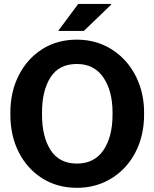

<svg xmlns="http://www.w3.org/2000/svg" viewBox="-20 -917 760 948"><path d="M359.9 10.3Q262.7 10.3 188.5 -36.6Q114.3 -83.5 72.8 -165Q31.2 -246.6 31.2 -350.1V-361.3Q31.2 -463.9 72.8 -545.4Q114.3 -627 188.2 -674.1Q262.2 -721.2 359.4 -721.2Q431.6 -721.2 492.2 -694.1Q552.7 -667 597.4 -618.2Q642.1 -569.3 666.7 -503.7Q691.4 -438 691.4 -361.3V-350.1Q691.4 -272.5 667 -206.5Q642.6 -140.6 597.9 -92Q553.2 -43.5 492.7 -16.6Q432.1 10.3 359.9 10.3ZM359.9 -109.4Q445.8 -109.4 490.7 -175.5Q535.6 -241.7 535.6 -350.1V-362.3Q535.6 -468.3 490.2 -534.7Q444.8 -601.1 359.4 -601.1Q271.5 -601.1 229.5 -535.4Q187.5 -469.7 187.5 -362.3V-350.1Q187.5 -241.7 230.2 -175.5Q272.9 -109.4 359.9 -109.4ZM267.1 -764.2 366.2 -897.5H528.3L529.3 -894.5L394 -764.2Z"/></svg>

Font: Roboto Slab ExtraBold
Style: Regular
Weight: 800
Designer: Google
Version: Version 2.001; ttfautohint (v1.8.3)